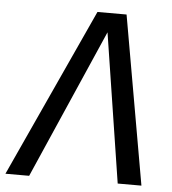

<svg xmlns="http://www.w3.org/2000/svg" viewBox="-83 -735 700 782"><g transform="rotate(5 267.5 -344.5)"><path d="M524 0H427L332 -610L65 0H-32L284 -689H403Z"/></g></svg>

Font: FiraGO
Style: Italic
Weight: 400
Italic angle: -8°
Designer: bBox Type GmbH
Foundry: bBox Type GmbH
Version: Version 1.001